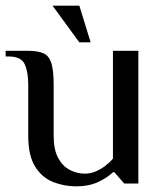

<svg xmlns="http://www.w3.org/2000/svg" viewBox="-27 -650 582 680"><path d="M243 10Q201 10 162 -5Q123 -20 98 -59Q73 -98 73 -170V-350Q73 -395 60.5 -422.5Q48 -450 3 -450H-7V-470H73Q108 -470 127.5 -461Q147 -452 155 -426Q163 -400 163 -350V-170Q163 -120 179 -90.5Q195 -61 220.5 -48Q246 -35 273 -35Q293 -35 311 -42.5Q329 -50 345 -62Q361 -74 373 -88V-470H463V0H413L378 -40H373Q354 -21 321 -5.5Q288 10 243 10ZM254 -500 159 -630H254L294 -500Z"/></svg>

Font: El Messiri
Style: Regular
Weight: 400
Designer: Mohamed Gaber
Foundry: Kief Type Foundry
Version: Version 2.020